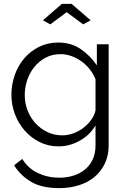

<svg xmlns="http://www.w3.org/2000/svg" viewBox="-20 -750 657 993"><path d="M202 -645 300 -730H350L449 -645L410 -624L325 -687L240 -624ZM283 7Q229 7 184.5 -15.5Q140 -38 107.5 -75Q75 -112 57 -160Q39 -208 39 -259Q39 -313 56.5 -362.5Q74 -412 106 -449Q138 -486 182.5 -508Q227 -530 281 -530Q348 -530 397 -496.5Q446 -463 481 -412V-521H542V2Q542 56 521.5 97.5Q501 139 466.5 167Q432 195 385.5 209Q339 223 287 223Q197 223 142 191Q87 159 53 105L95 72Q126 122 177 145.5Q228 169 287 169Q325 169 359 158.5Q393 148 418.5 127.5Q444 107 459 75.5Q474 44 474 2V-101Q444 -51 392 -22Q340 7 283 7ZM302 -50Q332 -50 361 -61Q390 -72 413.5 -90.5Q437 -109 453 -132Q469 -155 474 -179V-340Q463 -368 444 -392Q425 -416 401 -433Q377 -450 349.5 -460Q322 -470 294 -470Q250 -470 215.5 -451.5Q181 -433 157 -403Q133 -373 120.5 -335Q108 -297 108 -258Q108 -216 123 -178Q138 -140 164.5 -111.5Q191 -83 226 -66.5Q261 -50 302 -50Z"/></svg>

Font: IngvarSans
Style: Regular
Weight: 400
Version: Version 1.000